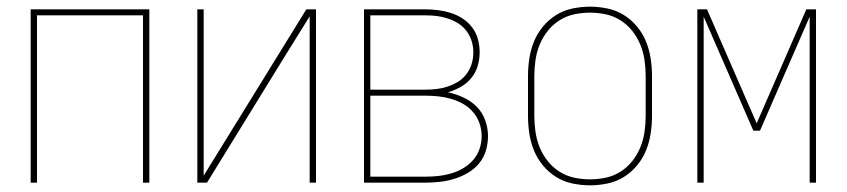

<svg xmlns="http://www.w3.org/2000/svg" viewBox="-20 -548 2540 576"><path d="M72 0V-520H428V0H409V-502H91V0Z M572 0V-520H591V-21L899 -520H928V0H909V-499L827 -367L601 0Z M1072 0V-520H1255Q1275 -520 1294.5 -517.5Q1314 -515 1333 -509Q1352 -503 1368.5 -492Q1385 -481 1397 -465Q1409 -449 1414 -429.5Q1419 -410 1419 -391Q1419 -370 1413 -350Q1407 -330 1394 -314Q1381 -298 1362.5 -287.5Q1344 -277 1324 -271Q1348 -266 1370.5 -255.5Q1393 -245 1410 -228Q1427 -211 1435.5 -187.5Q1444 -164 1444 -140Q1444 -117 1437.5 -95.5Q1431 -74 1416.5 -57Q1402 -40 1383 -29Q1364 -18 1343 -11.5Q1322 -5 1299.5 -2.5Q1277 0 1255 0ZM1091 -279H1255Q1273 -279 1290 -281Q1307 -283 1323.5 -288.5Q1340 -294 1354.5 -303Q1369 -312 1379.5 -326Q1390 -340 1395 -356.5Q1400 -373 1400 -391Q1400 -408 1395 -424.5Q1390 -441 1379.5 -455Q1369 -469 1354.5 -478Q1340 -487 1323.5 -492.5Q1307 -498 1290 -500Q1273 -502 1255 -502H1091ZM1091 -18H1255Q1275 -18 1294.5 -20Q1314 -22 1333 -27.5Q1352 -33 1369 -43Q1386 -53 1399 -67.5Q1412 -82 1418.5 -101Q1425 -120 1425 -140Q1425 -159 1418.5 -178Q1412 -197 1399 -212Q1386 -227 1369 -236.5Q1352 -246 1333 -251.5Q1314 -257 1294.5 -259Q1275 -261 1255 -261H1091Z M1750 8Q1724 8 1697.5 2.5Q1671 -3 1648.5 -17Q1626 -31 1609 -51.5Q1592 -72 1582 -96.5Q1572 -121 1568 -147.5Q1564 -174 1564 -200V-320Q1564 -346 1568 -372.5Q1572 -399 1582 -423.5Q1592 -448 1609 -468.5Q1626 -489 1648.5 -503Q1671 -517 1697.5 -522.5Q1724 -528 1750 -528Q1776 -528 1802.5 -522.5Q1829 -517 1851.5 -503Q1874 -489 1891 -468.5Q1908 -448 1918 -423.5Q1928 -399 1932 -372.5Q1936 -346 1936 -320V-200Q1936 -174 1932 -147.5Q1928 -121 1918 -96.5Q1908 -72 1891 -51.5Q1874 -31 1851.5 -17Q1829 -3 1802.5 2.5Q1776 8 1750 8ZM1750 -10Q1774 -10 1797.5 -15Q1821 -20 1841.5 -33Q1862 -46 1877 -65Q1892 -84 1901 -106Q1910 -128 1913.5 -152Q1917 -176 1917 -200V-320Q1917 -344 1913.5 -368Q1910 -392 1901 -414Q1892 -436 1877 -455Q1862 -474 1841.5 -487Q1821 -500 1797.5 -505Q1774 -510 1750 -510Q1726 -510 1702.5 -505Q1679 -500 1658.5 -487Q1638 -474 1623 -455Q1608 -436 1599 -414Q1590 -392 1586.5 -368Q1583 -344 1583 -320V-200Q1583 -176 1586.5 -152Q1590 -128 1599 -106Q1608 -84 1623 -65Q1638 -46 1658.5 -33Q1679 -20 1702.5 -15Q1726 -10 1750 -10Z M2072 0V-520H2101L2250 -178L2399 -520H2428V0H2409V-498L2260 -156H2240L2091 -498V0Z"/></svg>

Font: Iosevka SS18 Thin
Style: Regular
Weight: 100
Monospace: yes
Designer: Belleve Invis
Foundry: Belleve Invis
Version: Version 25.1.1; ttfautohint (v1.8.4)